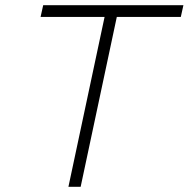

<svg xmlns="http://www.w3.org/2000/svg" viewBox="-20 -718 725 738"><path d="M382 -653H136L146 -698H685L675 -653H429L290 0H243Z"/></svg>

Font: Azeret Mono Thin
Style: Italic
Weight: 100
Italic angle: -12°
Designer: Martin Vácha
Foundry: Displaay
Version: Version 1.000; Glyphs 3.0.3, build 3074